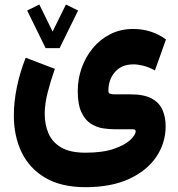

<svg xmlns="http://www.w3.org/2000/svg" viewBox="-20 -565 770 832"><path d="M177.7 -356.4 97.7 -519.5 150.4 -545.4 208 -428.2 265.6 -545.4 318.4 -519.5 238.3 -356.4ZM350.6 246.1Q245.6 246.1 176.5 205.6Q107.4 165 73.7 95Q40 24.9 40 -64.5Q40 -124 53.2 -187.7Q66.4 -251.5 91.3 -314.9L217.8 -266.6Q199.2 -213.9 186.5 -164.1Q173.8 -114.3 173.8 -71.8Q173.8 -25.9 189.9 12.5Q206.1 50.8 244.6 73.7Q283.2 96.7 350.6 96.7Q425.8 96.7 473.9 79.8Q522 63 544.9 41Q567.9 19 567.9 3.9Q567.9 -4.9 555.2 -4.9H476.1Q453.1 -4.9 425.8 -9Q398.4 -13.2 373.5 -29.1Q348.6 -44.9 332.8 -78.6Q316.9 -112.3 316.9 -170.9Q316.9 -222.2 333.7 -270Q350.6 -317.9 382.1 -356.2Q413.6 -394.5 458 -417Q502.4 -439.5 557.1 -439.5Q637.2 -439.5 699.2 -394L651.4 -259.8Q624.5 -274.4 600.6 -280.3Q576.7 -286.1 558.1 -286.1Q507.3 -286.1 478.5 -253.4Q449.7 -220.7 449.7 -171.4Q449.7 -160.6 458 -158.4Q466.3 -156.2 476.1 -156.2H545.4Q603.5 -156.2 636.7 -138.4Q669.9 -120.6 683.8 -89.4Q697.8 -58.1 697.8 -18.1Q697.8 54.7 657.2 114.7Q616.7 174.8 539.3 210.4Q461.9 246.1 350.6 246.1Z"/></svg>

Font: Vazirmatn UI FD Black
Style: Regular
Weight: 900
Designer: Saber Rastikerdar
Foundry: Saber Rastikerdar
Version: Version 33.003